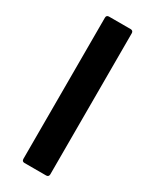

<svg xmlns="http://www.w3.org/2000/svg" viewBox="-205 -812 728 903"><g transform="rotate(30 159.5 -360.5)"><path d="M101 37H219C227 37 233 32 233 23V-744C233 -753 227 -758 219 -758H101C92 -758 87 -753 87 -744V23C87 32 92 37 101 37Z"/></g></svg>

Font: LINE Seed JP App_OTF Bold
Style: Regular
Weight: 700
Designer: LINE & Fontrix & Fontworks
Version: Version 1.009